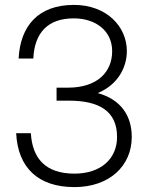

<svg xmlns="http://www.w3.org/2000/svg" viewBox="-20 -752 596 784"><path d="M284 12C426 12 518 -74 518 -193C518 -280 473 -346 379 -372C464 -407 498 -480 498 -543C498 -644 415 -732 282 -732C137 -732 63 -647 56 -513H116C121 -619 176 -677 281 -677C371 -677 438 -626 438 -543C438 -460 380 -394 257 -394H211V-341H261C384 -341 458 -299 458 -193C458 -102 390 -43 284 -43C165 -43 112 -106 106 -208H46C53 -68 135 12 284 12Z"/></svg>

Font: Aspekta 250
Style: Regular
Weight: 250
Designer: Ivo Dolenc
Version: Version 2.000